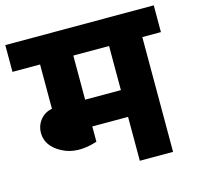

<svg xmlns="http://www.w3.org/2000/svg" viewBox="-120 -782 910 887"><g transform="rotate(-15 335.0 -338.5)"><path d="M690 -677V-549H601V0H442V-210H271V-137Q173 -105 103.5 -142Q34 -179 34 -242Q34 -277 55.5 -304Q77 -331 112 -337V-549H-20V-677ZM442 -338V-549H271V-338Z"/></g></svg>

Font: Martel Sans Heavy
Style: Regular
Weight: 900
Designer: Dan Reynolds and Mathieu Réguer
Foundry: Dan Reynolds and Mathieu Réguer
Version: Version 1.001;PS 001.001;hotconv 1.0.70;makeotf.lib2.5.58329